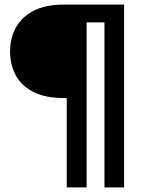

<svg xmlns="http://www.w3.org/2000/svg" viewBox="-20 -720 615 840"><path d="M272 100V-291H260Q178 -291 125.5 -318Q73 -345 48.5 -391.5Q24 -438 24 -495Q24 -552 49 -598.5Q74 -645 126.5 -672.5Q179 -700 260 -700H523V100H437V-622H359V100Z"/></svg>

Font: DM Sans 9pt 36pt Medium
Style: Regular
Weight: 500
Version: Version 4.004;gftools[0.9.30]